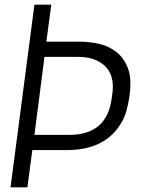

<svg xmlns="http://www.w3.org/2000/svg" viewBox="-20 -800 613 820"><path d="M276 -224Q437 -224 457 -380Q462 -409 462 -429Q462 -491 421.5 -524Q381 -557 315 -557H170L127 -224ZM97 0H25L127 -780H199L178 -622H321Q363 -622 404 -612.5Q445 -603 477.5 -577.5Q510 -552 527 -507Q537 -480 537 -445Q537 -388 519 -323Q510 -293 493 -267Q424 -159 265 -159H118Z"/></svg>

Font: Tanohe Sans
Style: Italic
Weight: 400
Designer: Village Type and Design LLC & Cristiano Sobral
Foundry: Cooper Hewitt Smithsonian Design Museum
Version: Version 1.00;September 29, 2021;FontCreator 13.0.0.2655 64-b